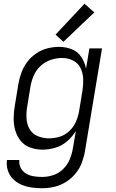

<svg xmlns="http://www.w3.org/2000/svg" viewBox="-20 -787 616 1020"><path d="M204 213Q236 213 268.5 205.5Q301 198 330.5 179.5Q360 161 382 134Q404 107 415.5 75.5Q427 44 432 12L522 -530H455L437 -422Q431 -455 412.5 -483.5Q394 -512 362 -525Q330 -538 294 -538Q263 -538 231.5 -530Q200 -522 172 -503Q144 -484 124 -457Q104 -430 93 -399Q82 -368 77 -337L59 -227Q53 -194 52.5 -160Q52 -126 61 -94.5Q70 -63 90 -38.5Q110 -14 141 -3Q172 8 206 8Q239 8 273.5 -2Q308 -12 336 -36Q364 -60 383 -91L367 2Q362 32 350 60.5Q338 89 315 111.5Q292 134 262.5 143.5Q233 153 204 153Q181 153 159 149.5Q137 146 118.5 135Q100 124 90 104.5Q80 85 83 63H17Q13 91 21.5 118Q30 145 49 164Q68 183 93.5 194Q119 205 147 209Q175 213 204 213ZM240 -52Q209 -52 181 -63.5Q153 -75 138 -100Q123 -125 121 -156Q119 -187 124 -218L142 -328Q147 -357 159.5 -386Q172 -415 196 -437Q220 -459 250 -469Q280 -479 309 -479Q341 -479 368 -465.5Q395 -452 408 -425Q421 -398 422 -367.5Q423 -337 418 -305L400 -195Q395 -167 383 -139.5Q371 -112 348 -90.5Q325 -69 296.5 -60.5Q268 -52 240 -52ZM317 -565 481 -721 429 -767 275 -603Z"/></svg>

Font: Iosevka Sparkle Light
Style: Italic
Weight: 300
Italic angle: -9°
Designer: Belleve Invis
Foundry: Belleve Invis
Version: Version 4.5.0; ttfautohint (v1.8.3)